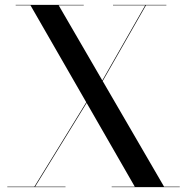

<svg xmlns="http://www.w3.org/2000/svg" viewBox="-20 -770 769 790"><path d="M10 -2V0H249.5V-2H124.5L336.5 -346.5L534.5 -2H439.5V0H719.5V-2H655L402.5 -436.5L580.5 -748H664.5V-750H445V-748H577.5L401 -439L221.5 -748H324.5V-750H44.5V-748H105.5L335 -349L121.5 -2Z"/></svg>

Font: Bodoni* 96pt
Style: Regular
Weight: 400
Version: Version 2.3